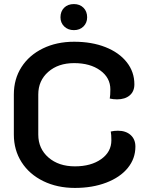

<svg xmlns="http://www.w3.org/2000/svg" viewBox="-20 -914 725 943"><path d="M48 -253V-450Q48 -526 85.5 -584.5Q123 -643 190.5 -676Q258 -709 344 -709Q431 -709 498 -682.5Q565 -656 602.5 -608.5Q640 -561 640 -500Q640 -465 617 -445.5Q594 -426 555 -426Q536 -426 519 -430Q522 -445 522 -475Q522 -532 472.5 -568Q423 -604 344 -604Q266 -604 217 -561Q168 -518 168 -450V-253Q168 -184 218 -140.5Q268 -97 348 -97Q427 -97 477 -132.5Q527 -168 527 -225Q527 -253 524 -268Q540 -272 559 -272Q598 -272 621.5 -251Q645 -230 645 -194Q645 -135 607.5 -89Q570 -43 502 -17Q434 9 348 9Q261 9 192.5 -24.5Q124 -58 86 -117.5Q48 -177 48 -253ZM277 -829Q277 -858 295 -876Q313 -894 343 -894Q372 -894 390 -876Q408 -858 408 -829Q408 -802 390 -784Q372 -766 343 -766Q314 -766 295.5 -784Q277 -802 277 -829Z"/></svg>

Font: K2D SemiBold
Style: Regular
Weight: 600
Designer: Katatrad Aksorn Co.,Ltd.
Foundry: Cadson Demak Co.,Ltd.
Version: Version 1.000; ttfautohint (v1.6)